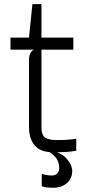

<svg xmlns="http://www.w3.org/2000/svg" viewBox="-20 -727 413 924"><path d="M239 6Q176 6 147.8 -26Q119.5 -58 119.5 -118.5V-439.5Q119.5 -455.5 126 -469.8Q132.5 -484 145 -488H30.5V-546H119.5L136 -707H179.5V-546H333V-488H179.5V-114.5Q179.5 -76.5 197.5 -64.8Q215.5 -53 252 -53Q285 -53 302.2 -54.2Q319.5 -55.5 347 -59.5V-1.5Q319.5 3.5 292.2 4.8Q265 6 239 6ZM237 176.5Q219 176.5 204.8 175Q190.5 173.5 180.5 169L181 110Q205 117.5 230 117.5Q244.5 117.5 254.8 108.5Q265 99.5 265 83Q265 59.5 255 41Q245 22.5 212 0H232Q275 7 301.2 37.2Q327.5 67.5 327.5 96Q327.5 133 301.5 154.8Q275.5 176.5 237 176.5Z"/></svg>

Font: Spline Sans Light
Style: Regular
Weight: 300
Designer: Eben Sorkin, Mirko Velimirovic
Foundry: Sorkin Type
Version: Version 1.000; ttfautohint (v1.8.3)